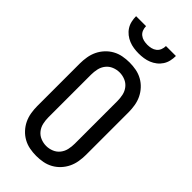

<svg xmlns="http://www.w3.org/2000/svg" viewBox="-296 -1019 1091 1091"><g transform="rotate(45 250.0 -473.5)"><path d="M250 8Q223 8 196.5 3Q170 -2 146.5 -15Q123 -28 104.5 -48Q86 -68 74.5 -92Q63 -116 58.5 -143Q54 -170 54 -196V-539Q54 -565 58.5 -592Q63 -619 74.5 -643Q86 -667 104.5 -687Q123 -707 146.5 -720Q170 -733 196.5 -738Q223 -743 250 -743Q277 -743 303.5 -738Q330 -733 353.5 -720Q377 -707 395.5 -687Q414 -667 425.5 -643Q437 -619 441.5 -592Q446 -565 446 -539V-196Q446 -170 441.5 -143Q437 -116 425.5 -92Q414 -68 395.5 -48Q377 -28 353.5 -15Q330 -2 303.5 3Q277 8 250 8ZM250 -72Q273 -72 295 -81Q317 -90 331.5 -108.5Q346 -127 351 -150Q356 -173 356 -196V-539Q356 -562 351 -585Q346 -608 331.5 -626.5Q317 -645 295 -654Q273 -663 250 -663Q227 -663 205 -654Q183 -645 168.5 -626.5Q154 -608 149 -585Q144 -562 144 -539V-196Q144 -173 149 -150Q154 -127 168.5 -108.5Q183 -90 205 -81Q227 -72 250 -72ZM250 -815Q230 -815 210 -818Q190 -821 171.5 -828.5Q153 -836 137 -848.5Q121 -861 110 -878Q99 -895 94.5 -915Q90 -935 90 -955H170Q170 -940 175.5 -925.5Q181 -911 193 -901.5Q205 -892 220 -888.5Q235 -885 250 -885Q265 -885 280 -888.5Q295 -892 307 -901.5Q319 -911 324.5 -925.5Q330 -940 330 -955H410Q410 -935 405.5 -915Q401 -895 390 -878Q379 -861 363 -848.5Q347 -836 328.5 -828.5Q310 -821 290 -818Q270 -815 250 -815Z"/></g></svg>

Font: Iosevka Curly Medium
Style: Regular
Weight: 500
Monospace: yes
Designer: Belleve Invis
Foundry: Belleve Invis
Version: Version 22.1.2; ttfautohint (v1.8.4)